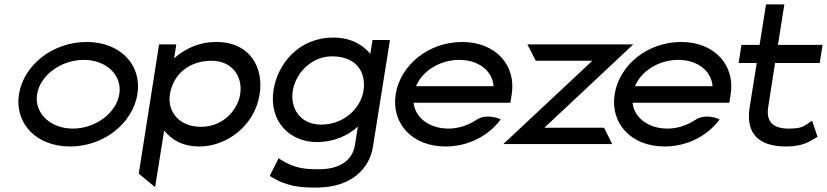

<svg xmlns="http://www.w3.org/2000/svg" viewBox="-20 -652 3743 869"><path d="M66 -226C45 -95 143 11 297 11C451 11 581 -95 602 -226C623 -357 526 -462 372 -462C218 -462 87 -357 66 -226ZM148 -226C162 -312 257 -381 359 -381C461 -381 534 -312 520 -226C506 -140 412 -70 310 -70C208 -70 134 -140 148 -226Z M608 134 682 195 723 -61C756 -21 804 11 883 11C1006 11 1133 -83 1155 -225C1174 -343 1115 -462 958 -462C878 -462 814 -429 768 -388L778 -451H700ZM749 -225C763 -313 833 -377 938 -377C1030 -377 1080 -306 1067 -225C1055 -151 987 -78 890 -78C786 -78 737 -152 749 -225Z M1218 -245C1196 -103 1291 -9 1414 -9C1492 -9 1554 -38 1600 -79L1586 6C1575 75 1515 114 1425 114C1364 114 1315 112 1246 68L1241 64L1201 144L1204 146C1278 193 1341 197 1412 197C1572 197 1653 109 1668 12L1745 -471H1666L1656 -408C1624 -448 1569 -482 1489 -482C1332 -482 1237 -363 1218 -245ZM1305 -240C1318 -323 1391 -397 1483 -397C1588 -397 1639 -331 1625 -240C1613 -164 1538 -88 1434 -88C1337 -88 1293 -164 1305 -240Z M1771 -226C1750 -95 1844 11 1997 11C2098 11 2188 -36 2242 -106L2246 -111L2241 -114C2241 -114 2181 -141 2134 -108C2098 -85 2056 -70 2010 -70C1924 -70 1859 -119 1852 -187H2290L2296 -225C2317 -356 2224 -462 2072 -462C1919 -462 1792 -357 1771 -226ZM1863 -262C1891 -330 1970 -381 2059 -381C2146 -381 2209 -331 2214 -262Z M2258 0H2751L2714 -74H2444L2846 -451H2367L2405 -377H2661Z M2762 -226C2741 -95 2835 11 2988 11C3089 11 3179 -36 3233 -106L3237 -111L3232 -114C3232 -114 3172 -141 3125 -108C3089 -85 3047 -70 3001 -70C2915 -70 2850 -119 2843 -187H3281L3287 -225C3308 -356 3215 -462 3063 -462C2910 -462 2783 -357 2762 -226ZM2854 -262C2882 -330 2961 -381 3050 -381C3137 -381 3200 -331 3205 -262Z M3323 -367H3405L3372 -160C3357 -50 3411 11 3537 11C3609 11 3640 -8 3677 -31L3680 -33L3656 -105L3650 -102C3618 -81 3611 -70 3550 -70C3475 -70 3447 -104 3457 -168L3488 -367H3690L3703 -449H3501L3530 -632H3447L3418 -449H3336Z"/></svg>

Font: Charger Pro
Style: BdExtObl
Weight: 700
Designer: Jasper
Foundry: Cannot Into Space Fonts
Version: Version 1.09